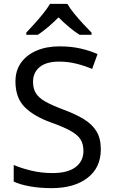

<svg xmlns="http://www.w3.org/2000/svg" viewBox="-20 -964 589 994"><path d="M502 -191Q502 -96 433 -43Q364 10 247 10Q187 10 136 1Q85 -8 51 -24V-110Q87 -94 140.5 -81Q194 -68 251 -68Q331 -68 371.5 -99Q412 -130 412 -183Q412 -218 397 -242Q382 -266 345.5 -286.5Q309 -307 244 -330Q153 -363 106.5 -411Q60 -459 60 -542Q60 -599 89 -639.5Q118 -680 169.5 -702Q221 -724 288 -724Q347 -724 396 -713Q445 -702 485 -684L457 -607Q420 -623 376.5 -634Q333 -645 286 -645Q219 -645 185 -616.5Q151 -588 151 -541Q151 -505 166 -481Q181 -457 215 -438Q249 -419 307 -397Q370 -374 413.5 -347.5Q457 -321 479.5 -284Q502 -247 502 -191ZM329 -944Q341 -922 363.5 -894.5Q386 -867 410.5 -840.5Q435 -814 454 -795V-784H392Q366 -800 338 -823.5Q310 -847 283 -874Q256 -847 229 -824Q202 -801 176 -784H116V-795Q135 -815 158.5 -841Q182 -867 204 -894.5Q226 -922 239 -944Z"/></svg>

Font: Go Noto Current
Style: Regular
Weight: 400
Designer: Monotype Design Team
Foundry: Monotype Imaging Inc.
Version: Version 2.007; ttfautohint (v1.8) -l 8 -r 50 -G 200 -x 14 -D